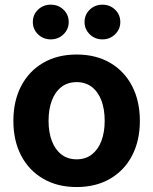

<svg xmlns="http://www.w3.org/2000/svg" viewBox="-20 -773 643 805"><path d="M301.3 11.2Q220.7 11.2 160.9 -23.7Q101.1 -58.6 68.6 -120.8Q36.1 -183.1 36.1 -266.1Q36.1 -349.6 68.6 -412.1Q101.1 -474.6 160.9 -509.5Q220.7 -544.4 301.3 -544.4Q382.3 -544.4 441.9 -509.5Q501.5 -474.6 533.9 -412.1Q566.4 -349.6 566.4 -266.1Q566.4 -183.1 533.9 -120.8Q501.5 -58.6 441.9 -23.7Q382.3 11.2 301.3 11.2ZM301.3 -105Q338.9 -105 365.2 -125.5Q391.6 -146 405.3 -182.4Q418.9 -218.8 418.9 -266.6Q418.9 -314.9 405.3 -351.3Q391.6 -387.7 365.2 -408.2Q338.9 -428.7 301.3 -428.7Q263.7 -428.7 237.3 -408.2Q210.9 -387.7 197.3 -351.3Q183.6 -314.9 183.6 -266.6Q183.6 -218.8 197.3 -182.4Q210.9 -146 237.3 -125.5Q263.7 -105 301.3 -105ZM409.7 -607.9Q377.9 -607.9 356.2 -629.2Q334.5 -650.4 334.5 -680.7Q334.5 -711.4 356.2 -732.4Q377.9 -753.4 409.7 -753.4Q440.9 -753.4 462.6 -732.4Q484.4 -711.4 484.4 -680.7Q484.4 -650.4 462.6 -629.2Q440.9 -607.9 409.7 -607.9ZM192.9 -607.9Q161.1 -607.9 139.4 -629.2Q117.7 -650.4 117.7 -680.7Q117.7 -711.4 139.4 -732.4Q161.1 -753.4 192.9 -753.4Q224.6 -753.4 246.3 -732.4Q268.1 -711.4 268.1 -680.7Q268.1 -650.4 246.3 -629.2Q224.6 -607.9 192.9 -607.9Z"/></svg>

Font: Inter 20pt
Style: Bold
Weight: 700
Version: Version 4.001;git-66647c0bb